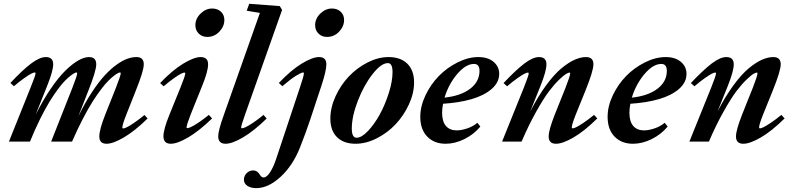

<svg xmlns="http://www.w3.org/2000/svg" viewBox="-20 -745 4176 1010"><path d="M26.9 0 141.6 -286.1Q167 -348.1 167 -359.9Q167 -363.8 162.6 -363.8Q157.2 -363.8 144.8 -357.7Q132.3 -351.6 107.7 -334.2Q83 -316.9 53.2 -291.5L34.7 -308.6Q98.6 -377 143.8 -410.9Q189 -444.8 220.7 -444.8Q259.8 -444.8 259.8 -406.7Q259.8 -372.6 228.5 -294.4L167.5 -141.6Q206.1 -218.3 246.8 -278.1Q287.6 -337.9 323.7 -373.3Q359.9 -408.7 391.4 -426.8Q422.9 -444.8 448.2 -444.8Q486.3 -444.8 486.3 -406.7Q486.3 -372.1 444.8 -268.1L392.1 -133.3Q426.8 -204.1 463.1 -259.3Q499.5 -314.5 531 -348.6Q562.5 -382.8 593.8 -405Q625 -427.2 649.9 -436Q674.8 -444.8 697.8 -444.8Q736.3 -444.8 736.3 -406.7Q736.3 -372.1 694.3 -268.1L644.5 -142.1Q623.5 -89.4 623.5 -73.7Q623.5 -69.3 627.9 -69.3Q633.8 -69.3 646 -75Q658.2 -80.6 683.3 -97.4Q708.5 -114.3 740.2 -140.1L756.3 -121.6Q689 -55.7 631.8 -22.2Q574.7 11.2 540.5 11.2Q502.4 11.2 502.4 -27.3Q502.4 -62.5 533.2 -141.1L589.8 -283.2Q615.2 -348.6 615.2 -359.9Q615.2 -363.8 610.8 -363.8Q607.9 -363.8 600.8 -360.6Q593.8 -357.4 580.3 -347.2Q566.9 -336.9 550.8 -321Q534.7 -305.2 512.7 -276.4Q490.7 -247.6 467.5 -211.2Q444.3 -174.8 415.8 -119.9Q387.2 -64.9 358.9 0H249L360.8 -283.2Q386.2 -348.6 386.2 -359.9Q386.2 -363.8 381.8 -363.8Q378.9 -363.8 372.1 -360.6Q365.2 -357.4 351.8 -347.2Q338.4 -336.9 322.5 -321Q306.6 -305.2 285.2 -276.4Q263.7 -247.6 241.2 -211.2Q218.8 -174.8 191.4 -119.9Q164.1 -64.9 137.7 0Z M1070.3 -550.8Q1043 -550.8 1025.4 -568.4Q1007.8 -585.9 1007.8 -612.3Q1007.8 -647 1035.2 -673.6Q1062.5 -700.2 1096.2 -700.2Q1124.5 -700.2 1142.3 -683.3Q1160.2 -666.5 1160.2 -640.1Q1160.2 -606 1133.8 -578.4Q1107.4 -550.8 1070.3 -550.8ZM878.4 11.2Q839.8 11.2 839.8 -28.3Q839.8 -64 871.1 -141.1L929.7 -285.6Q954.6 -347.2 954.6 -358.9Q954.6 -363.3 950.2 -363.3Q944.8 -363.3 932.4 -357.2Q919.9 -351.1 895.5 -334Q871.1 -316.9 840.8 -291L822.3 -308.1Q886.7 -375.5 943.8 -410.2Q1001 -444.8 1035.2 -444.8Q1074.7 -444.8 1074.7 -406.7Q1074.7 -370.1 1043.9 -294.4L982.9 -142.6Q961.4 -87.4 961.4 -74.7Q961.4 -70.8 964.8 -70.8Q970.7 -70.8 983.2 -76.2Q995.6 -81.5 1021.2 -98.1Q1046.9 -114.7 1078.6 -140.6L1095.7 -122.1Q1027.8 -56.2 970.5 -22.5Q913.1 11.2 878.4 11.2Z M1166.5 11.2Q1127.9 11.2 1127.9 -28.3Q1127.9 -58.1 1157.7 -141.1L1347.2 -677.2L1277.8 -688.5L1291 -725.1L1451.7 -712.9L1463.9 -692.9L1269 -142.1Q1248.5 -84 1248.5 -74.2Q1248.5 -70.3 1252.9 -70.3Q1258.8 -70.3 1271.2 -75.7Q1283.7 -81.1 1309.3 -97.9Q1335 -114.7 1366.2 -140.6L1382.8 -121.6Q1315.4 -55.7 1258.3 -22.2Q1201.2 11.2 1166.5 11.2Z M1700.2 -550.8Q1672.9 -550.8 1655.3 -568.4Q1637.7 -585.9 1637.7 -612.3Q1637.7 -647 1665 -673.6Q1692.4 -700.2 1726.1 -700.2Q1754.4 -700.2 1772.2 -683.3Q1790 -666.5 1790 -640.1Q1790 -606 1763.9 -578.4Q1737.8 -550.8 1700.2 -550.8ZM1328.1 244.6Q1298.8 244.6 1281 232.4Q1263.2 220.2 1263.2 200.7Q1263.2 179.7 1277.8 165.5Q1292.5 151.4 1312 151.4Q1333.5 151.4 1346.7 173.8Q1355 188.5 1366.7 188.5Q1383.3 188.5 1401.1 160.6Q1418.9 132.8 1432.6 91.3L1558.1 -286.1Q1578.6 -345.7 1578.6 -359.9Q1578.6 -363.8 1574.7 -363.8Q1565.4 -363.8 1537.1 -346.4Q1508.8 -329.1 1465.3 -291.5L1446.8 -308.6Q1510.7 -376 1567.1 -410.4Q1623.5 -444.8 1658.2 -444.8Q1696.8 -444.8 1696.8 -406.7Q1696.8 -373 1670.9 -294.4L1612.8 -118.7Q1587.4 -43 1557.6 32.2Q1519.5 127 1455.3 185.8Q1391.1 244.6 1328.1 244.6Z M1850.1 11.2Q1788.1 11.2 1752.9 -23.4Q1717.8 -58.1 1717.8 -121.1Q1717.8 -178.7 1744.9 -238Q1772 -297.4 1814.7 -342.5Q1857.4 -387.7 1913.3 -416.3Q1969.2 -444.8 2023.9 -444.8Q2087.4 -444.8 2122.8 -409.9Q2158.2 -375 2158.2 -311.5Q2158.2 -254.4 2130.9 -195.3Q2103.5 -136.2 2060.8 -91.1Q2018.1 -45.9 1961.7 -17.3Q1905.3 11.2 1850.1 11.2ZM1856 -20.5Q1882.3 -20.5 1916 -56.2Q1949.7 -91.8 1977.8 -143.1Q2005.9 -194.3 2025.4 -256.1Q2044.9 -317.9 2044.9 -365.7Q2044.9 -413.1 2020.5 -413.1Q1985.4 -413.1 1939.9 -355.2Q1894.5 -297.4 1862.5 -215.1Q1830.6 -132.8 1830.6 -68.4Q1830.6 -20.5 1856 -20.5Z M2324.2 11.2Q2264.2 11.2 2227.5 -26.4Q2190.9 -64 2190.9 -130.4Q2190.9 -186 2218.3 -243.7Q2245.6 -301.3 2288.3 -345Q2331.1 -388.7 2387 -416.7Q2442.9 -444.8 2496.6 -444.8Q2546.9 -444.8 2576.4 -419.7Q2606 -394.5 2606 -356.4Q2606 -311.5 2566.4 -277.1Q2526.9 -242.7 2461.2 -223.6Q2395.5 -204.6 2310.5 -199.2Q2305.7 -172.4 2305.7 -152.3Q2305.7 -105.5 2325.9 -82.3Q2346.2 -59.1 2382.3 -59.1Q2406.2 -59.1 2437.3 -69.3Q2468.3 -79.6 2491.2 -99.1L2506.8 -79.1Q2472.7 -38.1 2423.1 -13.4Q2373.5 11.2 2324.2 11.2ZM2473.6 -408.7Q2430.2 -408.7 2385 -355.5Q2339.8 -302.2 2318.4 -231.4Q2404.3 -240.7 2453.4 -278.3Q2502.4 -315.9 2502.4 -372.1Q2502.4 -408.7 2473.6 -408.7Z M2621.1 0 2736.3 -285.6Q2761.2 -348.1 2761.2 -358.9Q2761.2 -363.3 2756.8 -363.3Q2751.5 -363.3 2739 -357.2Q2726.6 -351.1 2701.9 -333.7Q2677.2 -316.4 2647.5 -291L2628.9 -308.1Q2693.8 -377 2738.5 -410.9Q2783.2 -444.8 2815.4 -444.8Q2854.5 -444.8 2854.5 -406.7Q2854.5 -371.6 2823.7 -294.4L2769 -158.2Q2810.5 -238.8 2853.5 -297.1Q2896.5 -355.5 2934.1 -386.2Q2971.7 -417 3003.2 -430.9Q3034.7 -444.8 3062.5 -444.8Q3101.6 -444.8 3101.6 -406.7Q3101.6 -372.1 3059.6 -268.1L3008.8 -142.6Q2987.8 -89.8 2987.8 -74.2Q2987.8 -69.8 2992.2 -69.8Q2998 -69.8 3010.3 -75.4Q3022.5 -81.1 3047.9 -97.9Q3073.2 -114.7 3105 -140.6L3122.1 -122.1Q3054.2 -55.2 2997.1 -22Q2939.9 11.2 2904.8 11.2Q2866.2 11.2 2866.2 -27.3Q2866.2 -60.5 2897.9 -141.1L2954.6 -282.7Q2979.5 -346.7 2979.5 -359.4Q2979.5 -363.3 2975.6 -363.3Q2970.7 -363.3 2958.7 -356.7Q2946.8 -350.1 2921.9 -326.4Q2897 -302.7 2868.9 -265.9Q2840.8 -229 2801.5 -159.2Q2762.2 -89.4 2723.6 0Z M3309.6 11.2Q3249.5 11.2 3212.9 -26.4Q3176.3 -64 3176.3 -130.4Q3176.3 -186 3203.6 -243.7Q3231 -301.3 3273.7 -345Q3316.4 -388.7 3372.3 -416.7Q3428.2 -444.8 3481.9 -444.8Q3532.2 -444.8 3561.8 -419.7Q3591.3 -394.5 3591.3 -356.4Q3591.3 -311.5 3551.8 -277.1Q3512.2 -242.7 3446.5 -223.6Q3380.9 -204.6 3295.9 -199.2Q3291 -172.4 3291 -152.3Q3291 -105.5 3311.3 -82.3Q3331.5 -59.1 3367.7 -59.1Q3391.6 -59.1 3422.6 -69.3Q3453.6 -79.6 3476.6 -99.1L3492.2 -79.1Q3458 -38.1 3408.4 -13.4Q3358.9 11.2 3309.6 11.2ZM3459 -408.7Q3415.5 -408.7 3370.4 -355.5Q3325.2 -302.2 3303.7 -231.4Q3389.6 -240.7 3438.7 -278.3Q3487.8 -315.9 3487.8 -372.1Q3487.8 -408.7 3459 -408.7Z M3606.4 0 3721.7 -285.6Q3746.6 -348.1 3746.6 -358.9Q3746.6 -363.3 3742.2 -363.3Q3736.8 -363.3 3724.4 -357.2Q3711.9 -351.1 3687.3 -333.7Q3662.6 -316.4 3632.8 -291L3614.3 -308.1Q3679.2 -377 3723.9 -410.9Q3768.6 -444.8 3800.8 -444.8Q3839.8 -444.8 3839.8 -406.7Q3839.8 -371.6 3809.1 -294.4L3754.4 -158.2Q3795.9 -238.8 3838.9 -297.1Q3881.8 -355.5 3919.4 -386.2Q3957 -417 3988.5 -430.9Q4020 -444.8 4047.9 -444.8Q4086.9 -444.8 4086.9 -406.7Q4086.9 -372.1 4044.9 -268.1L3994.1 -142.6Q3973.1 -89.8 3973.1 -74.2Q3973.1 -69.8 3977.5 -69.8Q3983.4 -69.8 3995.6 -75.4Q4007.8 -81.1 4033.2 -97.9Q4058.6 -114.7 4090.3 -140.6L4107.4 -122.1Q4039.6 -55.2 3982.4 -22Q3925.3 11.2 3890.1 11.2Q3851.6 11.2 3851.6 -27.3Q3851.6 -60.5 3883.3 -141.1L3939.9 -282.7Q3964.8 -346.7 3964.8 -359.4Q3964.8 -363.3 3960.9 -363.3Q3956.1 -363.3 3944.1 -356.7Q3932.1 -350.1 3907.2 -326.4Q3882.3 -302.7 3854.2 -265.9Q3826.2 -229 3786.9 -159.2Q3747.6 -89.4 3709 0Z"/></svg>

Font: Elstob
Style: Bold Italic
Weight: 700
Italic angle: -20°
Designer: Peter S. Baker
Version: Version 1.015